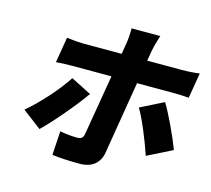

<svg xmlns="http://www.w3.org/2000/svg" viewBox="-115 -912 1210 1102"><g transform="rotate(15 490.0 -361.0)"><path d="M190.7 -627.1Q252.5 -619 287.6 -619H517.4L528.4 -683.9Q531.6 -702.8 533.4 -731.9Q535.2 -761 534.4 -774.9H705.3Q685.4 -713.1 680 -682.9L669.4 -619H874.6Q929.3 -619 979.8 -626.1L954.5 -475.1Q909.4 -479 852.3 -479H646.3L574.6 -45.1Q567.1 -0.4 534.6 26.3Q502.1 52.9 448.2 52.9Q348.7 52.9 283.7 44L292.3 -98Q346.6 -88.1 394.5 -88.1Q412.6 -88.1 421.5 -95Q430.4 -101.9 433.9 -120Q437.5 -137.4 494.3 -479H264.2Q204.5 -479 165.5 -475.1ZM61.4 -165.1Q118.6 -213.4 179.7 -281.6Q240.8 -349.8 280.2 -410.9L401.6 -349.1Q356.9 -285.5 287.6 -204Q218.4 -122.5 173.3 -79.9ZM802.6 -89.1Q779.8 -157.3 748.6 -231.4Q717.3 -305.4 692.5 -346.9L829.9 -415.8Q856.9 -372.2 892.9 -295.6Q929 -219.1 949.9 -163Z"/></g></svg>

Font: Karasuma Gothic
Style: Italic
Weight: 900
Italic angle: -9.39999°
Designer: Rasmus Andersson / Ryoko Nishizuka
Foundry: Genbu
Version: Version 1.00